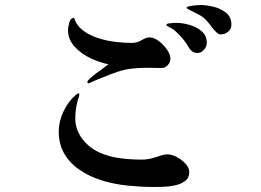

<svg xmlns="http://www.w3.org/2000/svg" viewBox="-20 -759 1040 765"><path d="M734 -73Q734 -50 717 -37.5Q700 -25 675.5 -20Q651 -15 626.5 -14.5Q602 -14 587 -14Q546 -14 489.5 -19.5Q433 -25 383 -41Q336 -56 297.5 -82Q259 -108 236.5 -146Q214 -184 214 -235Q214 -274 232.5 -314Q251 -354 280 -379Q284 -382 287 -384.5Q290 -387 295 -387L296 -385Q296 -378 293.5 -371Q291 -364 289 -356Q280 -323 280 -287Q280 -241 310 -203Q337 -169 376 -151.5Q415 -134 459 -128.5Q503 -123 544 -123Q564 -123 584 -128Q604 -133 623 -140Q631 -142 635.5 -143Q640 -144 648 -144Q664 -144 684 -133.5Q704 -123 719 -107Q734 -91 734 -73ZM659 -525Q659 -511 648.5 -499.5Q638 -488 623 -488Q610 -488 597 -488.5Q584 -489 570 -489Q531 -489 503.5 -485.5Q476 -482 450 -473.5Q424 -465 388 -450Q375 -445 361.5 -439.5Q348 -434 334 -427Q328 -427 328 -433Q328 -437 339 -447Q350 -457 365 -468Q380 -479 393.5 -489Q407 -499 412 -503Q380 -509 342 -526.5Q304 -544 277.5 -573Q251 -602 251 -639Q251 -650 256 -669Q261 -688 275 -688Q285 -657 311 -637.5Q337 -618 371.5 -607Q406 -596 441 -592Q476 -588 504 -588Q527 -588 544.5 -599Q562 -610 576 -610Q593 -610 612 -596Q631 -582 645 -562Q659 -542 659 -525ZM804 -588Q804 -574 793 -561Q782 -548 767 -548Q745 -548 733 -569Q712 -605 681 -633Q674 -640 665 -645Q656 -650 647 -655Q643 -657 643 -660Q643 -664 651.5 -665.5Q660 -667 669.5 -667.5Q679 -668 682 -668Q706 -668 734.5 -660Q763 -652 783.5 -634.5Q804 -617 804 -588ZM902 -661Q902 -644 889.5 -633Q877 -622 859 -622Q851 -622 843.5 -629Q836 -636 831 -642Q820 -657 808.5 -671Q797 -685 782 -695Q778 -698 763.5 -705Q749 -712 736 -719Q723 -726 723 -727Q723 -732 735.5 -734.5Q748 -737 761.5 -738Q775 -739 779 -739Q802 -739 831 -732Q860 -725 881 -708Q902 -691 902 -661Z"/></svg>

Font: Kaisei HarunoUmi
Style: Bold
Weight: 700
Designer: Font-Kai, 金井和夫
Foundry: KAZUO KANAI
Version: Version 5.003